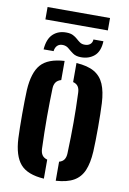

<svg xmlns="http://www.w3.org/2000/svg" viewBox="-96 -925 664 990"><g transform="rotate(10 236.5 -429.5)"><path d="M40.1 -173.6Q39 -196 38.4 -229Q37.8 -262 37.8 -298.8Q37.8 -335.6 38.4 -369.4Q39 -403.2 40.1 -427.1Q45.7 -519.4 82.6 -561.2Q119.4 -603 205.7 -608.2V-508.1Q186.8 -502.5 178.1 -490Q169.4 -477.5 168.8 -458.3Q167.7 -425 167 -387Q166.4 -348.9 166.3 -308.2Q166.3 -267.5 167.1 -225.7Q167.9 -184 169.5 -142.4Q170.2 -121.9 178.7 -109.3Q187.3 -96.6 205.7 -91.5V8.2Q118.7 2.6 81.8 -40Q44.8 -82.6 40.1 -173.6ZM267.8 8.2V-91.5Q286.2 -96.8 294.3 -109.3Q302.4 -121.9 303 -142Q304.5 -186.8 305.4 -226.1Q306.2 -265.4 306.2 -302.8Q306.3 -340.2 305.5 -378.4Q304.7 -416.7 303 -458.9Q302.4 -478.8 294.3 -491.3Q286.1 -503.7 267.8 -508.5V-608.2Q327 -604.5 361.7 -584.4Q396.3 -564.4 412.9 -525.7Q429.4 -487 432.5 -427.1Q433.6 -403.5 434.4 -370.3Q435.1 -337 435.1 -300.8Q435.1 -264.5 434.4 -231.1Q433.6 -197.6 432.5 -173.6Q429 -112.9 412.5 -74.1Q396 -35.3 361.3 -15.4Q326.6 4.5 267.8 8.2ZM332.9 -742.9H385.1Q382.8 -689.1 354.4 -665Q326.1 -641 283.9 -641.6Q258.1 -641.9 242.5 -653Q226.8 -664.1 214.1 -675.4Q201.4 -686.7 183.9 -687.6Q166 -688.6 154.7 -678.4Q143.4 -668.2 140.8 -648H88.6Q92.6 -703.5 120.5 -729.3Q148.3 -755 191.2 -754Q211.7 -753.6 224.8 -747Q238 -740.3 247.7 -731.5Q257.4 -722.6 267 -715.9Q276.7 -709.2 289.7 -708.6Q309.6 -707.7 321 -717.2Q332.4 -726.7 332.9 -742.9ZM70.9 -866.7H397.9V-801.8H70.9Z"/></g></svg>

Font: Big Shoulders Stencil Text SC Thin
Style: Regular
Weight: 100
Designer: Patric King
Foundry: XO Type Co
Version: Version 2.001